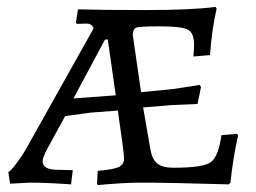

<svg xmlns="http://www.w3.org/2000/svg" viewBox="-20 -527 739 554"><path d="M320 -208C332 -126.7 338 -80.5 338 -69.5C338 -58.5 333.2 -50.5 323.5 -45.5C313.8 -40.5 293.3 -36.7 262 -34L260 2L262 7C313.3 2.3 354.3 0 385 0H414C443.3 0 518.7 1.7 640 5L645 0C649.7 -46.7 657 -92 667 -136L664 -141L619 -137C613 -95 602.5 -68.8 587.5 -58.5C572.5 -48.2 536.7 -43 480 -43C459.3 -43 444 -47 434 -55C424 -63 417.3 -76.7 414 -96L393 -217L478 -224L550 -227L560 -276L556 -282L479 -270L387 -261L363 -427C363.7 -437.7 366.8 -444.3 372.5 -447C378.2 -449.7 400.8 -451 440.5 -451C480.2 -451 506.7 -448.2 520 -442.5C533.3 -436.8 540 -421.7 540 -397C540 -389.7 539.3 -378.7 538 -364L586 -368C589.3 -416 595.7 -460.7 605 -502L602 -507C555.3 -501 489.2 -498 403.5 -498C317.8 -498 251.7 -498.7 205 -500L199 -462L202 -458L229 -459C240.3 -459 247.3 -454.3 250 -445L55 -97C48.3 -85 39 -71 27 -55C15 -39 7.3 -31 4 -31L9 3L66 0C100 0 139.7 1.7 185 5L190 -36L148 -37C118 -37 103 -45 103 -61C103 -68.3 107 -79.7 115 -95L168 -192L241 -202ZM192 -243 283 -413H291L314 -252Z"/></svg>

Font: Alegreya SC
Style: Regular
Weight: 400
Designer: Juan Pablo del Peral
Foundry: Juan Pablo del Peral
Version: Version 1.003